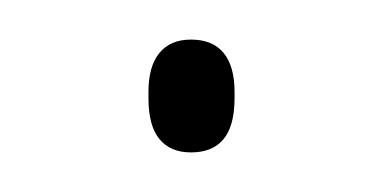

<svg xmlns="http://www.w3.org/2000/svg" viewBox="-20 -315 194 97"><path d="M76.5 -238Q66 -238 60.5 -244.8Q55 -251.5 55 -265.5V-268.5Q55 -281.5 60.5 -288.2Q66 -295 76.5 -295Q87.5 -295 93 -288.2Q98.5 -281.5 98.5 -268.5V-265.5Q98.5 -251.5 93 -244.8Q87.5 -238 76.5 -238Z"/></svg>

Font: Anek Odia Thin
Style: Regular
Weight: 250
Version: Version 1.003